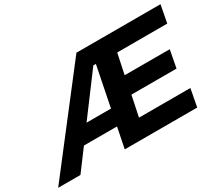

<svg xmlns="http://www.w3.org/2000/svg" viewBox="-181 -973 1419 1246"><g transform="rotate(-30 528.5 -350.0)"><path d="M1089 -569H714L682 -417H1020L995 -286H657L625 -132H1010L985 0H442L473 -154H225L110 0H-57L484 -700H1114ZM314 -274H497L557 -574H538Z"/></g></svg>

Font: Gontserrat SemiBold
Style: Italic
Weight: 600
Italic angle: -11.3°
Designer: Julieta Ulanovsky
Foundry: Julieta Ulanovsky
Version: Version 6.001